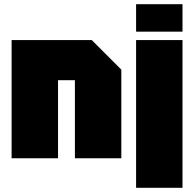

<svg xmlns="http://www.w3.org/2000/svg" viewBox="-20 -750 920 910"><path d="M35 0V-560H415L555 -420V0H335V-370H255V0ZM625 140V-560H845V140ZM625 -600V-730H845V-600Z"/></svg>

Font: Tektur SemiCondensed Black
Style: Regular
Weight: 900
Width: 4
Designer: Adam Jagosz
Foundry: Adam Jagosz
Version: Version 1.005;gftools[0.9.30]